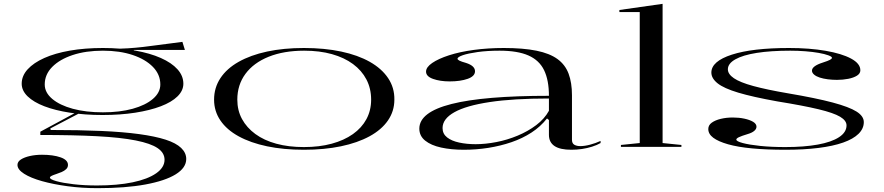

<svg xmlns="http://www.w3.org/2000/svg" viewBox="-20 -765 4603 1000"><path d="M488 215Q407 215 332.5 205Q258 195 199 178.5Q140 162 105.5 140Q71 118 71 94Q71 77 89 65.5Q107 54 136 47.5Q165 41 199 41Q257 41 295.5 54.5Q334 68 334 94Q334 107 324.5 116Q315 125 301 131Q287 137 273 141.5Q259 146 249.5 150.5Q240 155 240 160Q240 169 273.5 178.5Q307 188 363 194.5Q419 201 485 201Q592 201 671 184.5Q750 168 793.5 137.5Q837 107 837 67Q837 31 801 6.5Q765 -18 687 -33.5Q609 -49 486 -55.5Q363 -62 190 -62V-79L381 -182L397 -177L242 -96L244 -88Q392 -88 506.5 -83Q621 -78 705 -66.5Q789 -55 843 -37.5Q897 -20 923.5 5.5Q950 31 950 63Q950 109 895 143Q840 177 736.5 196Q633 215 488 215ZM514 -166Q422 -166 344.5 -178Q267 -190 211 -211.5Q155 -233 124 -263Q93 -293 93 -329Q93 -370 124 -404Q155 -438 211 -463Q267 -488 344.5 -501.5Q422 -515 516 -515Q608 -515 684.5 -501.5Q761 -488 817.5 -463Q874 -438 904.5 -404Q935 -370 935 -329Q935 -293 904.5 -263Q874 -233 817.5 -211.5Q761 -190 684 -178Q607 -166 514 -166ZM516 -180Q604 -180 671 -198.5Q738 -217 776.5 -250Q815 -283 815 -325Q815 -377 776.5 -416.5Q738 -456 671 -478.5Q604 -501 516 -501Q427 -501 359 -478.5Q291 -456 252 -416.5Q213 -377 213 -325Q213 -283 252 -250Q291 -217 359 -198.5Q427 -180 516 -180ZM677 -491 569 -510Q608 -511 647.5 -513.5Q687 -516 725.5 -520.5Q764 -525 800 -530Q836 -535 869 -539Q902 -543 930 -547L943 -505H677Z M1563 -515Q1670 -515 1757 -496.5Q1844 -478 1906 -443Q1968 -408 2001.5 -358Q2035 -308 2034 -246Q2034 -186 2000.5 -137.5Q1967 -89 1904.5 -55Q1842 -21 1755.5 -3Q1669 15 1563 15Q1457 15 1371 -3Q1285 -21 1223 -55Q1161 -89 1128 -137.5Q1095 -186 1095 -246Q1095 -308 1128 -358Q1161 -408 1223 -443Q1285 -478 1371 -496.5Q1457 -515 1563 -515ZM1564 -501Q1458 -501 1379.5 -469.5Q1301 -438 1258.5 -380.5Q1216 -323 1216 -246Q1216 -190 1240.5 -145Q1265 -100 1310 -67Q1355 -34 1419 -16.5Q1483 1 1563 1Q1643 1 1707.5 -16.5Q1772 -34 1818 -66.5Q1864 -99 1888.5 -144.5Q1913 -190 1913 -246Q1913 -304 1888.5 -351Q1864 -398 1818.5 -431.5Q1773 -465 1709 -483Q1645 -501 1564 -501Z M2604 -515Q2705 -515 2774 -501Q2843 -487 2883.5 -457.5Q2924 -428 2941.5 -381Q2959 -334 2959 -269V-37Q2959 -18 2971.5 -11Q2984 -4 3002 -4Q3025 -4 3053.5 -11.5Q3082 -19 3108 -31V-20Q3089 -9 3063.5 -1Q3038 7 3011 11Q2984 15 2956 15Q2897 15 2868 -4.5Q2839 -24 2839 -63Q2839 -90 2839 -103Q2839 -116 2839 -124Q2839 -132 2839 -140L2829 -148Q2795 -105 2748 -74.5Q2701 -44 2644 -24.5Q2587 -5 2524 5Q2461 15 2396 15Q2330 15 2277.5 3.5Q2225 -8 2194.5 -32.5Q2164 -57 2164 -95Q2164 -181 2332 -223.5Q2500 -266 2839 -266Q2839 -347 2814 -399Q2789 -451 2732.5 -476Q2676 -501 2582 -501Q2518 -501 2468 -494Q2418 -487 2390.5 -477.5Q2363 -468 2363 -459Q2363 -454 2373 -449Q2383 -444 2408 -437Q2454 -422 2454 -394Q2454 -368 2416 -354.5Q2378 -341 2322 -341Q2272 -341 2235.5 -354Q2199 -367 2199 -392Q2199 -415 2231 -437Q2263 -459 2318.5 -477Q2374 -495 2447.5 -505Q2521 -515 2604 -515ZM2839 -252Q2654 -252 2531 -233.5Q2408 -215 2346.5 -180.5Q2285 -146 2285 -98Q2285 -68 2308.5 -49.5Q2332 -31 2371.5 -22.5Q2411 -14 2457 -14Q2508 -14 2565 -25Q2622 -36 2676 -58.5Q2730 -81 2773 -113.5Q2816 -146 2839 -188Z M3431 -20 3529 -10V0H3214V-10L3312 -20V-702H3206V-713L3431 -745Z M4071 15Q3973 15 3898 8Q3823 1 3772 -13.5Q3721 -28 3695 -47.5Q3669 -67 3669 -93Q3669 -113 3687 -126Q3705 -139 3734 -146Q3763 -153 3797 -153Q3829 -153 3857 -147Q3885 -141 3902.5 -130.5Q3920 -120 3920 -105Q3920 -93 3908 -83Q3896 -73 3875 -67Q3842 -57 3828.5 -50.5Q3815 -44 3815 -38Q3815 -29 3848.5 -20Q3882 -11 3939.5 -5Q3997 1 4070 1Q4168 1 4239.5 -12Q4311 -25 4350 -50.5Q4389 -76 4389 -112Q4389 -137 4355.5 -157Q4322 -177 4243 -196Q4164 -215 4028 -237Q3900 -260 3825 -282.5Q3750 -305 3717.5 -331Q3685 -357 3685 -387Q3685 -446 3792 -480.5Q3899 -515 4090 -515Q4196 -515 4280 -500.5Q4364 -486 4412.5 -460Q4461 -434 4461 -399Q4461 -382 4443.5 -371Q4426 -360 4398 -354.5Q4370 -349 4339 -349Q4315 -349 4291.5 -352Q4268 -355 4249.5 -361Q4231 -367 4220 -376.5Q4209 -386 4209 -397Q4209 -421 4265 -439Q4293 -448 4303 -453.5Q4313 -459 4313 -464Q4313 -470 4294 -477Q4275 -484 4244 -489.5Q4213 -495 4174.5 -498Q4136 -501 4096 -501Q3994 -501 3921.5 -489.5Q3849 -478 3810 -456Q3771 -434 3771 -404Q3771 -379 3802.5 -357.5Q3834 -336 3903.5 -317Q3973 -298 4084 -279Q4231 -254 4317 -231Q4403 -208 4441 -184Q4479 -160 4479 -129Q4479 -95 4451.5 -68Q4424 -41 4371.5 -22.5Q4319 -4 4243 5.5Q4167 15 4071 15Z"/></svg>

Font: Kalnia Expanded Light
Style: Regular
Weight: 300
Width: 7
Designer: Frida Medrano
Foundry: Frida Medrano
Version: Version 1.105